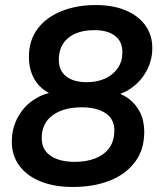

<svg xmlns="http://www.w3.org/2000/svg" viewBox="-20 -734 640 764"><path d="M270 10Q196 10 141.5 -12Q87 -34 57 -74.5Q27 -115 27 -170Q27 -224 51.5 -268.5Q76 -313 119 -340Q162 -367 215 -370L212 -350Q176 -359 149.5 -380.5Q123 -402 109 -434.5Q95 -467 95 -507Q95 -574 130 -620Q165 -666 225.5 -690Q286 -714 361 -714Q429 -714 479.5 -693Q530 -672 558 -633.5Q586 -595 586 -543Q586 -495 564 -453.5Q542 -412 504 -384.5Q466 -357 418 -351L421 -371Q461 -364 490.5 -342.5Q520 -321 537 -287.5Q554 -254 554 -209Q554 -138 517 -89Q480 -40 416 -15Q352 10 270 10ZM276 -90Q349 -90 392 -122Q435 -154 435 -215Q435 -261 399.5 -284Q364 -307 306 -307Q233 -307 189.5 -275.5Q146 -244 146 -184Q146 -138 181.5 -114Q217 -90 276 -90ZM325 -407Q368 -407 399.5 -422Q431 -437 449 -463.5Q467 -490 467 -526Q467 -569 437.5 -591.5Q408 -614 356 -614Q289 -614 251.5 -583Q214 -552 214 -496Q214 -453 243.5 -430Q273 -407 325 -407Z"/></svg>

Font: Nunito Sans 12pt
Style: Bold Italic
Weight: 700
Italic angle: -9°
Designer: Vernon Adams
Foundry: Vernon Adams
Version: Version 3.101;gftools[0.9.27]